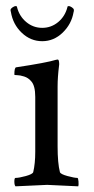

<svg xmlns="http://www.w3.org/2000/svg" viewBox="-20 -624 315 646"><path d="M173.8 -131.8Q173.8 -75.2 181.6 -44.9Q183.6 -38.1 207 -31.7Q230.5 -25.4 240.2 -25.4Q243.2 -25.4 244.1 -13.7Q245.1 -2 243.2 2.9Q145.5 -2 138.7 -2Q132.8 -2 32.2 2.9Q28.3 -1 28.3 -13.2Q28.3 -25.4 32.2 -25.4Q43.9 -25.4 66.9 -31.7Q89.8 -38.1 91.8 -44.9Q98.6 -73.2 98.6 -113.3V-297.9Q98.6 -335.9 85 -350.6Q75.2 -362.3 61 -366.7Q46.9 -371.1 37.6 -371.1Q28.3 -371.1 28.3 -373Q28.3 -396.5 34.2 -397.5Q137.7 -413.1 168.9 -422.9Q169.9 -422.9 171.9 -423.3Q173.8 -423.8 173.8 -423.8Q177.7 -423.8 178.7 -415.5Q179.7 -407.2 178.7 -403.3Q173.8 -364.3 173.8 -333ZM207 -600.6Q207 -603.5 210.9 -603.5Q215.8 -603.5 222.2 -599.1Q228.5 -594.7 228.5 -590.8V-586.9Q227.5 -584 227.5 -583Q220.7 -543 190.9 -514.2Q161.1 -485.4 122.1 -485.4Q83 -485.4 53.2 -513.7Q23.4 -542 16.6 -584Q16.6 -585 15.6 -587.9V-590.8Q15.6 -594.7 22 -599.1Q28.3 -603.5 33.2 -603.5Q37.1 -603.5 37.1 -600.6Q44.9 -569.3 68.4 -549.8Q91.8 -530.3 122.1 -530.3Q152.3 -530.3 175.8 -549.8Q199.2 -569.3 207 -600.6Z"/></svg>

Font: Crimson Text
Style: Regular
Weight: 400
Version: Version 0.13